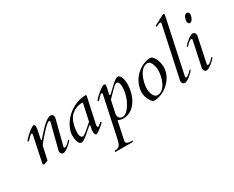

<svg xmlns="http://www.w3.org/2000/svg" viewBox="-142 -1362 2705 2223"><g transform="rotate(-30 1211.0 -250.0)"><path d="M467.8 -384.8C468.8 -389.2 469.2 -393.6 469.2 -397.9C469.2 -422.9 452.1 -439.5 432.6 -439.5C367.7 -439.5 262.2 -310.1 214.8 -256.8C210 -251 205.1 -244.1 199.7 -244.1C197.3 -244.1 195.3 -245.6 195.3 -249.5C221.7 -378.4 221.7 -378.9 221.7 -378.9C222.7 -384.8 224.6 -396.5 224.6 -406.7C224.6 -423.3 220.7 -439.5 207 -439.5C200.2 -439.5 196.8 -438 186.5 -432.6C137.2 -407.2 62 -331.5 53.7 -315.9L65.4 -303.7C102.1 -341.3 125 -366.7 134.8 -366.7C142.6 -366.7 146 -360.8 146 -353V-351.1L80.6 -41.5C79.1 -34.2 72.8 -7.8 72.8 0C72.8 6.8 77.1 14.2 86.4 14.2C96.7 14.2 126.5 3.4 142.6 -5.4L177.7 -168C181.6 -186.5 187.5 -192.4 192.4 -198.7C223.1 -239.3 351.1 -390.6 383.3 -391.6C390.1 -391.6 397 -386.7 397 -380.9V-378.9L310.1 -41C309.1 -36.6 308.6 -32.2 308.6 -27.8C308.6 -2.9 325.7 13.7 345.2 13.7C386.2 13.7 468.8 -65.4 479 -84.5L469.7 -93.8C459.5 -84 418 -34.2 393.1 -34.2C386.2 -34.2 380.9 -39.1 380.9 -44.9V-46.9Z M786.6 15.1C805.2 15.1 906.2 -64.5 906.2 -76.2C906.2 -81.5 903.3 -85 898.4 -85C887.7 -85 858.9 -49.3 847.2 -49.3C840.8 -49.3 834.5 -59.1 834.5 -67.9C834.5 -73.7 836.4 -87.9 836.4 -87.9L910.2 -425.8C910.2 -431.6 910.2 -439.5 901.9 -439.5C754.9 -439.5 611.3 -337.9 555.7 -202.6C544.4 -175.3 535.2 -141.6 535.2 -111.8C535.2 -77.1 542 13.2 591.3 13.2C628.9 13.2 732.4 -89.8 759.8 -110.4C764.2 -113.8 767.6 -115.7 770.5 -115.7C774.4 -115.7 774.4 -110.8 774.4 -107.9C771.5 -84 762.7 -68.8 762.7 -26.4C762.7 -12.2 766.6 4.4 777.3 13.2C779.8 15.1 782.7 15.1 786.6 15.1ZM600.6 -116.7C603.5 -176.8 615.7 -240.7 647.9 -292.5C681.6 -347.2 754.9 -383.8 818.4 -383.8C824.2 -383.8 831.5 -382.8 831.5 -376L783.2 -153.8C719.2 -97.2 685.1 -63 642.6 -41C602.5 -41 600.6 -88.9 600.6 -116.7Z M969.7 176.3C953.6 250.5 941.4 287.1 872.1 287.1L868.7 302.7H1107.4L1110.8 287.1C1056.2 287.1 1024.9 279.8 1024.9 250C1024.9 246.1 1025.9 242.2 1026.9 237.3L1078.1 -4.9C1104 8.8 1132.3 13.2 1146 13.2C1301.3 13.2 1387.2 -152.8 1387.2 -314.5C1387.2 -349.1 1377.9 -439.5 1328.6 -439.5C1291 -439.5 1187.5 -328.1 1161.6 -305.7C1157.7 -302.2 1155.3 -300.3 1147.5 -300.3C1144 -300.3 1142.6 -304.7 1142.6 -308.6C1142.6 -310.1 1142.6 -311.5 1143.1 -313L1157.2 -376C1161.1 -392.6 1165 -413.6 1165 -421.9C1165 -434.1 1153.3 -439.5 1145.5 -439.5C1138.2 -439.5 1135.3 -438 1125 -432.6C1075.7 -407.2 998 -331.5 989.7 -315.9L1001.5 -303.7C1038.1 -341.3 1061 -366.7 1070.8 -366.7C1078.6 -366.7 1082 -360.8 1082 -353V-351.1ZM1319.3 -309.6C1319.3 -159.7 1220.7 -6.8 1152.3 -6.8C1105 -6.8 1092.8 -41.5 1092.8 -65.9C1092.8 -72.3 1093.8 -76.7 1094.7 -82L1129.9 -248C1194.3 -310.1 1234.9 -363.3 1277.3 -385.3C1317.4 -385.3 1319.3 -337.4 1319.3 -309.6Z M1766.1 -439.5C1633.3 -439.5 1480 -310.1 1480 -136.7C1480 -74.2 1525.9 13.2 1561 13.2C1693.8 13.2 1849.1 -111.8 1849.1 -269C1849.1 -361.8 1802.7 -439.5 1766.1 -439.5ZM1553.2 -140.6C1553.2 -252.9 1610.8 -403.3 1706.5 -403.3C1761.2 -403.3 1775.9 -302.7 1775.9 -273.4C1775.9 -166 1722.7 -22.9 1627.4 -22.9C1572.8 -22.9 1553.2 -100.6 1553.2 -140.6Z M1934.6 -41.5C1933.6 -37.1 1933.1 -32.7 1933.1 -28.3C1933.1 -3.4 1950.2 13.2 1969.7 13.2C2010.7 13.2 2093.3 -65.9 2103.5 -85L2094.2 -94.2C2084 -84.5 2042.5 -34.7 2017.6 -34.7C2010.7 -34.7 2005.4 -39.6 2005.4 -45.4V-47.4C2005.4 -48.3 2007.3 -61.5 2160.2 -772.5C2161.6 -778.3 2162.1 -782.7 2162.1 -787.1C2162.1 -797.4 2158.7 -803.2 2150.9 -803.2C2144.5 -803.2 2142.6 -801.8 2005.4 -728.5L2011.7 -713.4C2059.1 -735.8 2058.6 -736.3 2069.3 -736.3C2077.1 -736.3 2080.1 -731.9 2080.1 -724.1C2080.1 -720.7 2079.1 -716.3 2078.1 -711.4Z M2367.7 -384.8C2368.7 -388.7 2369.1 -392.6 2369.1 -396.5C2369.1 -418 2356 -439.5 2332.5 -439.5C2291.5 -439.5 2209 -360.4 2198.7 -341.3L2208 -332C2218.3 -341.8 2259.8 -391.6 2284.7 -391.6C2291.5 -391.6 2296.9 -386.7 2296.9 -380.9V-378.9L2226.6 -47.4C2224.1 -36.6 2224.1 -33.7 2224.1 -29.8C2224.1 -8.3 2236.8 13.2 2260.3 13.2C2301.3 13.2 2383.8 -65.4 2394 -84.5L2384.8 -93.8C2374.5 -84 2333 -34.2 2308.1 -34.2C2300.8 -34.2 2296.4 -38.1 2296.4 -44.9C2296.4 -51.3 2296.9 -50.3 2367.7 -384.8ZM2339.8 -594.7C2339.8 -578.6 2349.1 -558.6 2368.2 -558.6C2399.9 -558.6 2421.9 -617.7 2421.9 -641.6C2421.9 -659.7 2412.1 -679.7 2391.1 -679.7C2355.5 -679.7 2340.3 -621.1 2339.8 -594.7Z"/></g></svg>

Font: Cardo
Style: Italic
Weight: 400
Designer: David J. Perry
Foundry: David J. Perry
Version: Version 0.99